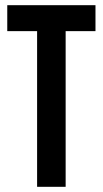

<svg xmlns="http://www.w3.org/2000/svg" viewBox="-20 -720 396 740"><path d="M8 -600V-700H348V-600H233V0H123V-600Z"/></svg>

Font: Bebas Neue
Style: Regular
Weight: 400
Designer: Ryoichi Tsunekawa
Foundry: Ryoichi Tsunekawa
Version: Version 1.400